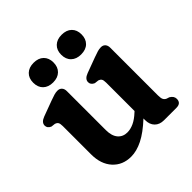

<svg xmlns="http://www.w3.org/2000/svg" viewBox="-176 -780 929 929"><g transform="rotate(-45 289.0 -315.0)"><path d="M72.5 -132.5V-326.5Q72.5 -344 67.8 -351Q63 -358 53.5 -361L32 -363.5Q12 -372 12 -390Q12 -411.5 41.5 -422.5L121 -452Q140 -459 152 -462.5Q164 -466 175 -466Q189.5 -466 197.8 -456.8Q206 -447.5 206 -432.5V-165.5Q206 -125.5 224 -104.5Q242 -83.5 272 -83.5Q293.5 -83.5 316.5 -94Q339.5 -104.5 364.5 -128L369.5 -132.5V-326.5Q369.5 -344 364.8 -351Q360 -358 350.5 -361L329 -363.5Q309 -372 309 -390Q309 -411.5 338.5 -422.5L418 -452Q437 -459 449 -462.5Q461 -466 472.5 -466Q487 -466 495 -456.8Q503 -447.5 503 -432.5V-105.5Q503 -85.5 507.8 -77.2Q512.5 -69 521.5 -65L535.5 -60.5Q556 -48.5 556 -29.5Q556 0 523.5 0H439Q409 0 391.8 -17.5Q374.5 -35 374.5 -65V-76.5Q324 -29.5 282 -8.5Q240 12.5 202 12.5Q144 12.5 108.2 -26.8Q72.5 -66 72.5 -132.5ZM189 -508.5Q157 -508.5 138.2 -526.5Q119.5 -544.5 119.5 -576Q119.5 -607 138.2 -625Q157 -643 189 -643Q221.5 -643 240 -625Q258.5 -607 258.5 -576Q258.5 -545 240 -526.8Q221.5 -508.5 189 -508.5ZM380.5 -508.5Q348.5 -508.5 329.8 -526.5Q311 -544.5 311 -576Q311 -607 329.8 -625Q348.5 -643 380.5 -643Q413.5 -643 432 -625Q450.5 -607 450.5 -576Q450.5 -545 432 -526.8Q413.5 -508.5 380.5 -508.5Z"/></g></svg>

Font: Fraunces 72pt SuperSoft SemiBold
Style: Regular
Weight: 600
Version: Version 1.000;[b76b70a41]